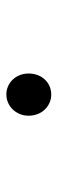

<svg xmlns="http://www.w3.org/2000/svg" viewBox="190 -664 180 601"><g transform="rotate(90 280.5 -364.0)"><path d="M276.3 -293.4C311.9 -293.4 342.7 -322.9 342.7 -363C342.7 -405.1 311.9 -433.9 276.3 -433.9C240 -433.9 210.6 -405.1 210.6 -363C210.6 -322.9 240 -293.4 276.3 -293.4Z"/></g></svg>

Font: Source Han Sans JP VF
Style: Regular
Weight: 250
Designer: Ryoko NISHIZUKA 西塚涼子 (kana, bopomofo & ideographs); Paul D. Hunt (Latin, Greek & Cyrillic); Sandoll Communications 산돌커뮤니
Foundry: Adobe
Version: Version 2.004;hotconv 1.0.118;makeotfexe 2.5.65603